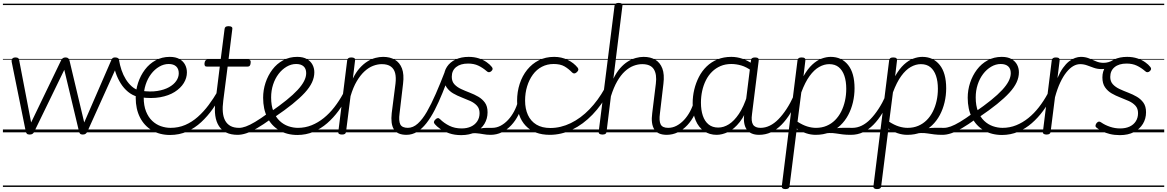

<svg xmlns="http://www.w3.org/2000/svg" viewBox="-20 -910 8024 1320"><path d="M184 15Q170 15 164.5 9Q159 3 157 -7L60 -486Q58 -497 64 -506Q70 -515 87 -515Q99 -515 105 -510.5Q111 -506 112 -495L194 -68L400 -495Q406 -506 412.5 -510.5Q419 -515 431 -515Q443 -515 449 -509.5Q455 -504 458 -493L559 -68L745 -496Q749 -507 755.5 -511.5Q762 -516 774 -515Q791 -514 796.5 -505Q802 -496 796 -483L580 -4Q576 4 569 9.5Q562 15 549 15Q536 15 530.5 9Q525 3 523 -7L422 -430L215 -4Q212 4 204.5 9.5Q197 15 184 15ZM0 365H804V375H0ZM0 -20H804V0H0ZM0 -505H804V-500H0ZM0 -885H804V-875H0Z M927 -244Q889 -255 860 -279Q831 -303 810 -336.5Q789 -370 776 -408Q763 -446 759 -485Q758 -493 763 -498.5Q768 -504 775.5 -506.5Q783 -509 789.5 -507Q796 -505 798 -499Q804 -462 815.5 -428Q827 -394 845 -365Q863 -336 886.5 -315.5Q910 -295 939 -287Q948 -285 950 -277Q952 -269 950 -260.5Q948 -252 942 -247Q936 -242 927 -244ZM804 365H842V375H804ZM804 -20H842V0H804ZM804 -505H842V-500H804ZM804 -885H842V-875H804Z M951 -286Q1013 -277 1061 -284.5Q1109 -292 1142 -310.5Q1175 -329 1192 -354Q1209 -379 1209 -406Q1209 -437 1191 -453.5Q1173 -470 1140 -470Q1106 -470 1074.5 -451.5Q1043 -433 1019 -401.5Q995 -370 981.5 -328.5Q968 -287 968 -240Q968 -184 984 -144Q1000 -104 1026.5 -79Q1053 -54 1086 -42.5Q1119 -31 1153 -31Q1164 -31 1169 -23.5Q1174 -16 1173.5 -6.5Q1173 3 1167 10.5Q1161 18 1150 18Q1078 18 1024.5 -14Q971 -46 942 -103.5Q913 -161 913 -238Q913 -291 929.5 -341Q946 -391 976.5 -431.5Q1007 -472 1050.5 -495.5Q1094 -519 1147 -519Q1188 -519 1214 -504Q1240 -489 1252.5 -465Q1265 -441 1265 -412Q1265 -374 1243.5 -339Q1222 -304 1181 -278Q1140 -252 1081 -241.5Q1022 -231 947 -241ZM841 365H1329V375H841ZM841 -20H1329V0H841ZM841 -505H1329V-500H841ZM841 -885H1329V-875H841Z M1148 18Q1140 18 1135 10.5Q1130 3 1130.5 -6.5Q1131 -16 1136.5 -23.5Q1142 -31 1152 -31Q1207 -31 1253.5 -51Q1300 -71 1340 -106.5Q1380 -142 1414 -187.5Q1448 -233 1477 -283Q1483 -292 1491.5 -289.5Q1500 -287 1506 -279.5Q1512 -272 1507 -263Q1478 -211 1442.5 -161Q1407 -111 1363.5 -70.5Q1320 -30 1266.5 -6Q1213 18 1148 18ZM1329 365V375ZM1329 -20V0ZM1329 -505V-500ZM1329 -885V-875Z M1614 17Q1568 17 1536 1.5Q1504 -14 1485 -43.5Q1466 -73 1460 -115Q1454 -157 1461 -210L1491 -452H1403Q1392 -452 1388.5 -458Q1385 -464 1386 -476Q1388 -489 1393 -494.5Q1398 -500 1408 -500H1497L1524 -711Q1525 -721 1531.5 -725.5Q1538 -730 1551 -730Q1566 -730 1572.5 -725Q1579 -720 1577 -709L1551 -500H1687Q1697 -500 1701 -494.5Q1705 -489 1703 -476Q1702 -464 1697 -458Q1692 -452 1681 -452H1545L1515 -218Q1509 -174 1512 -139.5Q1515 -105 1528 -81Q1541 -57 1564.5 -44Q1588 -31 1624 -31Q1634 -31 1638.5 -23.5Q1643 -16 1642 -7Q1641 2 1634.5 9.5Q1628 17 1614 17ZM1329 365H1717V375H1329ZM1329 -20H1717V0H1329ZM1329 -505H1717V-500H1329ZM1329 -885H1717V-875H1329Z M1614 17Q1603 17 1598 9.5Q1593 2 1594 -7Q1595 -16 1602.5 -23.5Q1610 -31 1624 -31Q1644 -31 1670.5 -40.5Q1697 -50 1734 -72Q1771 -94 1823 -132Q1831 -138 1838.5 -135Q1846 -132 1850.5 -124.5Q1855 -117 1854.5 -108Q1854 -99 1846 -94Q1789 -53 1747 -28.5Q1705 -4 1673 6.5Q1641 17 1614 17ZM1717 365V375ZM1717 -20V0ZM1717 -505V-500ZM1717 -885V-875Z M1838 -139Q1903 -184 1949.5 -221.5Q1996 -259 2026 -291.5Q2056 -324 2070.5 -352.5Q2085 -381 2085 -407Q2085 -438 2067 -454Q2049 -470 2016 -470Q1982 -470 1950.5 -451.5Q1919 -433 1895 -401.5Q1871 -370 1857.5 -328.5Q1844 -287 1844 -240Q1844 -184 1860 -144Q1876 -104 1902.5 -79Q1929 -54 1962 -42.5Q1995 -31 2029 -31Q2040 -31 2045 -23.5Q2050 -16 2049.5 -6.5Q2049 3 2043 10.5Q2037 18 2026 18Q1953 18 1899.5 -14Q1846 -46 1817.5 -103Q1789 -160 1789 -238Q1789 -291 1805.5 -341Q1822 -391 1852.5 -431.5Q1883 -472 1926.5 -495.5Q1970 -519 2023 -519Q2064 -519 2090 -504Q2116 -489 2128.5 -465Q2141 -441 2141 -413Q2141 -378 2125 -343.5Q2109 -309 2075.5 -272.5Q2042 -236 1990.5 -194.5Q1939 -153 1868 -105ZM1717 365H2205V375H1717ZM1717 -20H2205V0H1717ZM1717 -505H2205V-500H1717ZM1717 -885H2205V-875H1717Z M2024 18Q2015 18 2010.5 10.5Q2006 3 2006.5 -6.5Q2007 -16 2012.5 -23.5Q2018 -31 2028 -31Q2078 -31 2122.5 -49Q2167 -67 2206 -98.5Q2245 -130 2278.5 -173Q2312 -216 2339 -266Q2345 -275 2353.5 -273Q2362 -271 2368 -263.5Q2374 -256 2369 -248Q2342 -195 2307 -147.5Q2272 -100 2229.5 -63Q2187 -26 2135.5 -4Q2084 18 2024 18ZM2205 365V375ZM2205 -20V0ZM2205 -505V-500ZM2205 -885V-875Z M2775 17Q2743 17 2721.5 7.5Q2700 -2 2688 -21Q2676 -40 2672.5 -68Q2669 -96 2673 -132L2699 -335Q2704 -378 2696.5 -407.5Q2689 -437 2666.5 -453Q2644 -469 2605 -469Q2576 -469 2545.5 -457.5Q2515 -446 2486.5 -420Q2458 -394 2433 -352Q2408 -310 2390 -249L2359 -4Q2358 6 2351.5 10.5Q2345 15 2331 15Q2318 15 2311 10.5Q2304 6 2306 -5L2367 -496Q2369 -506 2375.5 -510.5Q2382 -515 2395 -515Q2410 -515 2416.5 -510Q2423 -505 2421 -494L2406 -370Q2427 -413 2452.5 -441.5Q2478 -470 2506 -487.5Q2534 -505 2561.5 -512Q2589 -519 2614 -519Q2661 -519 2694.5 -499.5Q2728 -480 2743.5 -439.5Q2759 -399 2751 -334L2727 -130Q2720 -79 2732 -55Q2744 -31 2785 -31Q2794 -31 2798.5 -23.5Q2803 -16 2802 -7Q2801 2 2794 9.5Q2787 17 2775 17ZM2205 365H2876V375H2205ZM2205 -20H2876V0H2205ZM2205 -505H2876V-500H2205ZM2205 -885H2876V-875H2205Z M2774 17Q2763 17 2758.5 9.5Q2754 2 2755.5 -7Q2757 -16 2764 -23.5Q2771 -31 2783 -31Q2820 -31 2852.5 -60.5Q2885 -90 2915 -142Q2945 -194 2976 -265Q3007 -336 3039 -419Q3043 -430 3053 -430.5Q3063 -431 3070.5 -424Q3078 -417 3074 -407Q3048 -335 3022 -271Q2996 -207 2969 -154.5Q2942 -102 2912 -63.5Q2882 -25 2848 -4Q2814 17 2774 17ZM2876 365H2926V375H2876ZM2876 -20H2926V0H2876ZM2876 -505H2926V-500H2876ZM2876 -885H2926V-875H2876Z M3221 -10Q3255 -22 3280 -26.5Q3305 -31 3324.5 -31Q3344 -31 3362 -31Q3371 -31 3375 -23.5Q3379 -16 3377 -7Q3375 2 3368.5 9.5Q3362 17 3352 17Q3326 17 3302.5 12.5Q3279 8 3253.5 6Q3228 4 3196 13ZM3151 19Q3105 19 3068.5 6.5Q3032 -6 3006.5 -24Q2981 -42 2969 -57Q2962 -65 2963.5 -73Q2965 -81 2974 -89Q2982 -97 2989.5 -98Q2997 -99 3005 -91Q3032 -64 3069 -45.5Q3106 -27 3154 -27Q3190 -27 3217.5 -39.5Q3245 -52 3261 -76Q3277 -100 3277 -132Q3277 -164 3259 -183.5Q3241 -203 3213.5 -215.5Q3186 -228 3154.5 -240Q3123 -252 3095.5 -268Q3068 -284 3050 -310Q3032 -336 3032 -378Q3032 -419 3053 -451Q3074 -483 3112.5 -501Q3151 -519 3202 -519Q3241 -519 3272.5 -508.5Q3304 -498 3326.5 -482Q3349 -466 3362 -449Q3368 -441 3366.5 -434Q3365 -427 3357 -420Q3350 -414 3342 -413.5Q3334 -413 3327 -420Q3298 -445 3268 -459Q3238 -473 3198 -473Q3146 -473 3116 -449Q3086 -425 3086 -382Q3086 -350 3104 -330.5Q3122 -311 3150 -298Q3178 -285 3209.5 -273Q3241 -261 3268.5 -245Q3296 -229 3314 -204Q3332 -179 3332 -138Q3332 -94 3310.5 -58.5Q3289 -23 3248.5 -2Q3208 19 3151 19ZM2926 365H3455V375H2926ZM2926 -20H3455V0H2926ZM2926 -505H3455V-500H2926ZM2926 -885H3455V-875H2926Z M3353 17Q3342 17 3337 9.5Q3332 2 3333 -7Q3334 -16 3341.5 -23.5Q3349 -31 3363 -31Q3394 -31 3421.5 -45.5Q3449 -60 3472.5 -85Q3496 -110 3514 -143.5Q3532 -177 3542 -216Q3544 -227 3553 -228.5Q3562 -230 3569.5 -225Q3577 -220 3575 -209Q3565 -162 3544.5 -121Q3524 -80 3495 -49Q3466 -18 3430 -0.5Q3394 17 3353 17ZM3456 365V375ZM3456 -20V0ZM3456 -505V-500ZM3456 -885V-875Z M3760 17Q3653 17 3594 -45.5Q3535 -108 3535 -217Q3535 -279 3553 -334Q3571 -389 3604.5 -430.5Q3638 -472 3684.5 -495.5Q3731 -519 3790 -519Q3840 -519 3882.5 -498.5Q3925 -478 3952 -444Q3957 -436 3956 -429.5Q3955 -423 3946 -414Q3936 -405 3928 -405Q3920 -405 3913 -412Q3888 -438 3860 -454Q3832 -470 3786 -470Q3742 -470 3705.5 -451Q3669 -432 3643.5 -397Q3618 -362 3604 -316.5Q3590 -271 3590 -218Q3590 -162 3609.5 -119.5Q3629 -77 3667.5 -53.5Q3706 -30 3764 -30Q3774 -30 3779.5 -23Q3785 -16 3784.5 -6.5Q3784 3 3777.5 10Q3771 17 3760 17ZM3455 365H3990V375H3455ZM3455 -20H3990V0H3455ZM3455 -505H3990V-500H3455ZM3455 -885H3990V-875H3455Z M3759 17Q3750 17 3745.5 10Q3741 3 3741 -6.5Q3741 -16 3747 -23Q3753 -30 3763 -30Q3835 -30 3904 -63.5Q3973 -97 4032.5 -158.5Q4092 -220 4138 -303Q4142 -311 4151.5 -309Q4161 -307 4167 -299.5Q4173 -292 4167 -281Q4118 -189 4053.5 -122Q3989 -55 3914 -19Q3839 17 3759 17ZM3990 365V375ZM3990 -20V0ZM3990 -505V-500ZM3990 -885V-875Z M4565 17Q4533 17 4511.5 7.5Q4490 -2 4478 -21Q4466 -40 4462.5 -68Q4459 -96 4464 -132L4489 -335Q4497 -399 4475 -434Q4453 -469 4395 -469Q4366 -469 4335.5 -457.5Q4305 -446 4276.5 -420Q4248 -394 4223.5 -351.5Q4199 -309 4180 -248L4150 -4Q4149 6 4142.5 10.5Q4136 15 4122 15Q4109 15 4102 10.5Q4095 6 4096 -5L4205 -871Q4207 -881 4213.5 -885.5Q4220 -890 4233 -890Q4248 -890 4254.5 -885Q4261 -880 4259 -869L4197 -369Q4218 -412 4243.5 -441Q4269 -470 4296.5 -487Q4324 -504 4351.5 -511.5Q4379 -519 4405 -519Q4452 -519 4485 -499.5Q4518 -480 4533.5 -439.5Q4549 -399 4541 -334L4517 -130Q4510 -79 4522 -55Q4534 -31 4574 -31Q4585 -31 4590.5 -23.5Q4596 -16 4595 -7Q4594 2 4586 9.5Q4578 17 4565 17ZM3990 365H4666V375H3990ZM3990 -20H4666V0H3990ZM3990 -505H4666V-500H3990ZM3990 -885H4666V-875H3990Z M4563 17Q4552 17 4547 9.5Q4542 2 4543 -7Q4544 -16 4551.5 -23.5Q4559 -31 4573 -31Q4604 -31 4631.5 -45.5Q4659 -60 4682.5 -85Q4706 -110 4724 -143.5Q4742 -177 4752 -216Q4754 -227 4763 -228.5Q4772 -230 4779.5 -225Q4787 -220 4785 -209Q4775 -162 4754.5 -121Q4734 -80 4705 -49Q4676 -18 4640 -0.5Q4604 17 4563 17ZM4666 365V375ZM4666 -20V0ZM4666 -505V-500ZM4666 -885V-875Z M4907 17Q4858 17 4820.5 -8.5Q4783 -34 4762.5 -82.5Q4742 -131 4742 -200Q4742 -248 4753 -294Q4764 -340 4785 -381Q4806 -422 4838 -453Q4870 -484 4912.5 -501.5Q4955 -519 5008 -519Q5047 -519 5084.5 -506Q5122 -493 5156 -469L5151 -421Q5111 -450 5076 -460Q5041 -470 5008 -470Q4967 -470 4934 -456Q4901 -442 4875.5 -417Q4850 -392 4833 -358Q4816 -324 4807.5 -285Q4799 -246 4799 -204Q4799 -153 4812 -114.5Q4825 -76 4851.5 -54.5Q4878 -33 4918 -33Q4955 -33 4991 -55.5Q5027 -78 5060 -127Q5093 -176 5118 -255L5134 -209Q5105 -121 5066 -71.5Q5027 -22 4985.5 -2.5Q4944 17 4907 17ZM5199 17Q5169 17 5147.5 7.5Q5126 -2 5113.5 -20Q5101 -38 5096.5 -64.5Q5092 -91 5097 -126L5143 -495Q5144 -506 5151 -510.5Q5158 -515 5171 -515Q5186 -515 5192 -509.5Q5198 -504 5196 -493L5150 -125Q5143 -76 5157 -53.5Q5171 -31 5209 -31Q5217 -31 5221 -23.5Q5225 -16 5224 -7Q5223 2 5217 9.5Q5211 17 5199 17ZM4666 365H5301V375H4666ZM4666 -20H5301V0H4666ZM4666 -505H5301V-500H4666ZM4666 -885H5301V-875H4666Z M5198 17Q5187 17 5182 9.5Q5177 2 5178 -7Q5179 -16 5186.5 -23.5Q5194 -31 5208 -31Q5241 -31 5272 -46Q5303 -61 5331.5 -90Q5360 -119 5387 -160Q5414 -201 5437 -252Q5442 -263 5451 -262.5Q5460 -262 5466 -254.5Q5472 -247 5467 -237Q5443 -179 5414.5 -132.5Q5386 -86 5353 -52.5Q5320 -19 5281.5 -1Q5243 17 5198 17ZM5301 365V375ZM5301 -20V0ZM5301 -505V-500ZM5301 -885V-875Z M5828 17Q5797 17 5773 14Q5749 11 5727.5 7.5Q5706 4 5681.5 4.5Q5657 5 5625 12L5650 -12Q5686 -21 5712 -25.5Q5738 -30 5758.5 -31Q5779 -32 5797.5 -31.5Q5816 -31 5838 -31Q5847 -31 5850.5 -23.5Q5854 -16 5852.5 -7Q5851 2 5844.5 9.5Q5838 17 5828 17ZM5379 390Q5366 390 5359.5 384.5Q5353 379 5355 369L5463 -496Q5465 -506 5471 -510.5Q5477 -515 5491 -515Q5506 -515 5512 -510Q5518 -505 5517 -495L5504 -386Q5533 -437 5564.5 -466Q5596 -495 5628.5 -507Q5661 -519 5691 -519Q5766 -519 5810.5 -463.5Q5855 -408 5855 -303Q5855 -254 5844 -207Q5833 -160 5811.5 -119.5Q5790 -79 5758 -48.5Q5726 -18 5683.5 -0.5Q5641 17 5588 17Q5554 17 5521.5 6Q5489 -5 5458 -26L5408 371Q5407 381 5400 385.5Q5393 390 5379 390ZM5463 -73Q5499 -50 5530 -40.5Q5561 -31 5590 -31Q5630 -31 5663 -45Q5696 -59 5721 -84Q5746 -109 5763 -142.5Q5780 -176 5789 -216Q5798 -256 5798 -300Q5798 -351 5785 -389Q5772 -427 5746.5 -448Q5721 -469 5681 -469Q5646 -469 5611.5 -449.5Q5577 -430 5546 -387.5Q5515 -345 5489 -275ZM5301 365H5931V375H5301ZM5301 -20H5931V0H5301ZM5301 -505H5931V-500H5301ZM5301 -885H5931V-875H5301Z M5830 17Q5819 17 5814 9.5Q5809 2 5810 -7Q5811 -16 5818.5 -23.5Q5826 -31 5840 -31Q5873 -31 5904 -46Q5935 -61 5963.5 -90Q5992 -119 6019 -160Q6046 -201 6069 -252Q6074 -263 6083 -262.5Q6092 -262 6098 -254.5Q6104 -247 6099 -237Q6075 -179 6046.5 -132.5Q6018 -86 5985 -52.5Q5952 -19 5913.5 -1Q5875 17 5830 17ZM5933 365V375ZM5933 -20V0ZM5933 -505V-500ZM5933 -885V-875Z M6458 17Q6427 17 6403 14Q6379 11 6357.5 7.5Q6336 4 6311.5 4.5Q6287 5 6255 12L6280 -12Q6316 -21 6342 -25.5Q6368 -30 6388.5 -31Q6409 -32 6427.5 -31.5Q6446 -31 6468 -31Q6477 -31 6480.5 -23.5Q6484 -16 6482.5 -7Q6481 2 6474.5 9.5Q6468 17 6458 17ZM6009 390Q5996 390 5989.5 384.5Q5983 379 5985 369L6093 -496Q6095 -506 6101 -510.5Q6107 -515 6121 -515Q6136 -515 6142 -510Q6148 -505 6147 -495L6134 -386Q6163 -437 6194.5 -466Q6226 -495 6258.5 -507Q6291 -519 6321 -519Q6396 -519 6440.5 -463.5Q6485 -408 6485 -303Q6485 -254 6474 -207Q6463 -160 6441.5 -119.5Q6420 -79 6388 -48.5Q6356 -18 6313.5 -0.5Q6271 17 6218 17Q6184 17 6151.5 6Q6119 -5 6088 -26L6038 371Q6037 381 6030 385.5Q6023 390 6009 390ZM6093 -73Q6129 -50 6160 -40.5Q6191 -31 6220 -31Q6260 -31 6293 -45Q6326 -59 6351 -84Q6376 -109 6393 -142.5Q6410 -176 6419 -216Q6428 -256 6428 -300Q6428 -351 6415 -389Q6402 -427 6376.5 -448Q6351 -469 6311 -469Q6276 -469 6241.5 -449.5Q6207 -430 6176 -387.5Q6145 -345 6119 -275ZM5931 365H6561V375H5931ZM5931 -20H6561V0H5931ZM5931 -505H6561V-500H5931ZM5931 -885H6561V-875H5931Z M6460 17Q6449 17 6444 9.5Q6439 2 6440 -7Q6441 -16 6448.5 -23.5Q6456 -31 6470 -31Q6490 -31 6516.5 -40.5Q6543 -50 6580 -72Q6617 -94 6669 -132Q6677 -138 6684.5 -135Q6692 -132 6696.5 -124.5Q6701 -117 6700.5 -108Q6700 -99 6692 -94Q6635 -53 6593 -28.5Q6551 -4 6519 6.5Q6487 17 6460 17ZM6563 365V375ZM6563 -20V0ZM6563 -505V-500ZM6563 -885V-875Z M6682 -139Q6747 -184 6793.5 -221.5Q6840 -259 6870 -291.5Q6900 -324 6914.5 -352.5Q6929 -381 6929 -407Q6929 -438 6911 -454Q6893 -470 6860 -470Q6826 -470 6794.5 -451.5Q6763 -433 6739 -401.5Q6715 -370 6701.5 -328.5Q6688 -287 6688 -240Q6688 -184 6704 -144Q6720 -104 6746.5 -79Q6773 -54 6806 -42.5Q6839 -31 6873 -31Q6884 -31 6889 -23.5Q6894 -16 6893.5 -6.5Q6893 3 6887 10.5Q6881 18 6870 18Q6797 18 6743.5 -14Q6690 -46 6661.5 -103Q6633 -160 6633 -238Q6633 -291 6649.5 -341Q6666 -391 6696.5 -431.5Q6727 -472 6770.5 -495.5Q6814 -519 6867 -519Q6908 -519 6934 -504Q6960 -489 6972.5 -465Q6985 -441 6985 -413Q6985 -378 6969 -343.5Q6953 -309 6919.5 -272.5Q6886 -236 6834.5 -194.5Q6783 -153 6712 -105ZM6561 365H7049V375H6561ZM6561 -20H7049V0H6561ZM6561 -505H7049V-500H6561ZM6561 -885H7049V-875H6561Z M6868 18Q6859 18 6854.5 10.5Q6850 3 6850.5 -6.5Q6851 -16 6856.5 -23.5Q6862 -31 6872 -31Q6922 -31 6966.5 -49Q7011 -67 7050 -98.5Q7089 -130 7122.5 -173Q7156 -216 7183 -266Q7189 -275 7197.5 -273Q7206 -271 7212 -263.5Q7218 -256 7213 -248Q7186 -195 7151 -147.5Q7116 -100 7073.5 -63Q7031 -26 6979.5 -4Q6928 18 6868 18ZM7049 365V375ZM7049 -20V0ZM7049 -505V-500ZM7049 -885V-875Z M7174 15Q7162 15 7155 10Q7148 5 7150 -5L7211 -496Q7213 -506 7219.5 -510.5Q7226 -515 7239 -515Q7254 -515 7260 -510Q7266 -505 7265 -494L7250 -373Q7268 -415 7288 -443Q7308 -471 7329 -487.5Q7350 -504 7371 -511.5Q7392 -519 7411 -519Q7421 -519 7426.5 -511.5Q7432 -504 7431 -494Q7430 -484 7424 -476.5Q7418 -469 7406 -469Q7382 -469 7358.5 -455.5Q7335 -442 7312 -413.5Q7289 -385 7269 -342.5Q7249 -300 7233 -241L7203 -4Q7202 6 7195 10.5Q7188 15 7174 15ZM7049 365H7453V375H7049ZM7049 -20H7453V0H7049ZM7049 -505H7453V-500H7049ZM7049 -885H7453V-875H7049Z M7554 -435Q7525 -435 7501 -443.5Q7477 -452 7454 -460.5Q7431 -469 7406 -469Q7395 -469 7390 -476.5Q7385 -484 7385.5 -494Q7386 -504 7392.5 -511.5Q7399 -519 7411 -519Q7441 -519 7466 -509Q7491 -499 7515 -488.5Q7539 -478 7567 -478Q7584 -478 7601.5 -483Q7619 -488 7637 -499Q7645 -503 7651 -497.5Q7657 -492 7658.5 -484Q7660 -476 7653 -471Q7635 -458 7617.5 -450Q7600 -442 7584 -438.5Q7568 -435 7554 -435ZM7453 365V375ZM7453 -20V0ZM7453 -505V-500ZM7453 -885V-875Z M7679 19Q7642 19 7611 11.5Q7580 4 7557 -8Q7534 -20 7519 -32Q7511 -38 7511.5 -46Q7512 -54 7519 -64Q7527 -73 7534.5 -74Q7542 -75 7551 -68Q7577 -50 7611 -38.5Q7645 -27 7681 -27Q7718 -27 7745.5 -39.5Q7773 -52 7788.5 -76Q7804 -100 7804 -132Q7804 -164 7786 -183.5Q7768 -203 7740.5 -215.5Q7713 -228 7681.5 -240Q7650 -252 7622.5 -268Q7595 -284 7577 -310Q7559 -336 7559 -378Q7559 -419 7580 -451Q7601 -483 7639.5 -501Q7678 -519 7729 -519Q7768 -519 7799.5 -508.5Q7831 -498 7853.5 -482Q7876 -466 7889 -449Q7895 -441 7893.5 -434Q7892 -427 7884 -420Q7877 -414 7869 -413.5Q7861 -413 7854 -420Q7825 -445 7795 -459Q7765 -473 7725 -473Q7673 -473 7643 -448.5Q7613 -424 7613 -381Q7613 -350 7631 -330.5Q7649 -311 7677 -298Q7705 -285 7736.5 -273Q7768 -261 7795.5 -245Q7823 -229 7841 -204Q7859 -179 7859 -138Q7859 -94 7837.5 -58.5Q7816 -23 7776 -2Q7736 19 7679 19ZM7453 365H7984V375H7453ZM7453 -20H7984V0H7453ZM7453 -505H7984V-500H7453ZM7453 -885H7984V-875H7453Z"/></svg>

Font: Playwrite GB J Guides
Style: Italic
Weight: 400
Italic angle: -7.01216°
Designer: Veronika Burian, José Scaglione
Foundry: TypeTogether
Version: Version 1.003